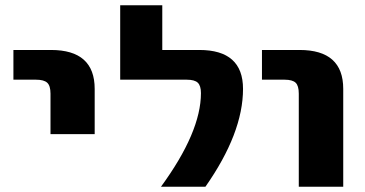

<svg xmlns="http://www.w3.org/2000/svg" viewBox="-20 -710 1386 730"><path d="M31 -407V-520H174Q340 -520 340 -372V-200H172V-354Q172 -384 159.5 -395.5Q147 -407 117 -407Z M592 0Q744 -208 744 -356Q744 -384 732 -395.5Q720 -407 690 -407H437V-690H597V-520H738Q904 -520 904 -372Q904 -204 761 0Z M976 -407V-520H1119Q1285 -520 1285 -372V0H1116V-354Q1116 -384 1104 -395.5Q1092 -407 1062 -407Z"/></svg>

Font: M PLUS 1p ExtraBold
Style: Regular
Weight: 800
Version: Version 1.062